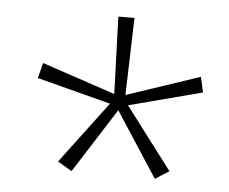

<svg xmlns="http://www.w3.org/2000/svg" viewBox="-39 -816 595 498"><g transform="rotate(5 259.0 -567.5)"><path d="M292 -773H250L257 -572L66 -636L56 -596L248 -546L127 -385L164 -363L271 -531L381 -362L417 -385L295 -546L486 -596L477 -636L286 -572Z"/></g></svg>

Font: Noto Sans Telugu ExtraLight
Style: Regular
Weight: 200
Designer: Jelle Bosma - Monotype Design Team
Foundry: Monotype Imaging Inc.
Version: Version 2.005